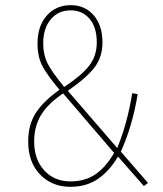

<svg xmlns="http://www.w3.org/2000/svg" viewBox="-20 -712 628 742"><path d="M376 -548Q376 -491 344.5 -450.5Q313 -410 242 -361L433 -140Q472 -234 491 -352L512 -348Q492 -225 447 -126L552 -5L536 7L436 -107Q403 -51 358.5 -20.5Q314 10 252 10Q181 10 135 -37.5Q89 -85 89 -165Q89 -231 119 -276.5Q149 -322 210 -365Q162 -422 143.5 -457.5Q125 -493 125 -544Q125 -611 160.5 -651.5Q196 -692 253 -692Q309 -692 342.5 -652.5Q376 -613 376 -548ZM147 -545Q147 -502 162.5 -469.5Q178 -437 228 -376Q295 -420 324.5 -458Q354 -496 354 -548Q354 -607 326 -639.5Q298 -672 253 -672Q205 -672 176 -637Q147 -602 147 -545ZM112 -165Q112 -96 151 -53.5Q190 -11 252 -11Q309 -11 349 -38.5Q389 -66 421 -121L224 -351Q167 -313 139.5 -269Q112 -225 112 -165Z"/></svg>

Font: Fira Sans Extra Condensed Thin
Style: Regular
Weight: 250
Width: 1
Designer: Carrois Corporate & Edenspiekermann AG
Foundry: Carrois Corporate GbR & Edenspiekermann AG
Version: Version 4.203